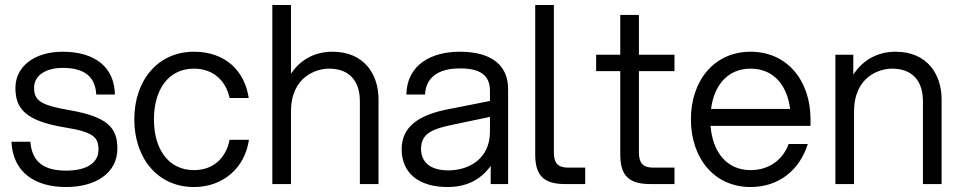

<svg xmlns="http://www.w3.org/2000/svg" viewBox="-20 -740 3868 772"><path d="M246 12C362 12 452 -42 452 -143C452 -227 411 -271 259 -297C145 -317 117 -335 117 -387C117 -439 168 -467 232 -467C309 -467 363 -440 367 -360H442C440 -469 363 -532 232 -532C121 -532 42 -475 42 -386C42 -304 82 -254 239 -228C358 -209 376 -187 376 -138C376 -83 325 -54 246 -54C158 -54 109 -87 102 -170H26C32 -47 120 12 246 12Z M760 12C878 12 965 -66 981 -178H903C889 -104 837 -56 760 -56C655 -56 599 -143 599 -260C599 -377 655 -464 760 -464C836 -464 888 -417 903 -346H980C964 -456 885 -532 760 -532C613 -532 520 -415 520 -260C520 -105 613 12 760 12Z M1075 0H1150V-291C1150 -434 1254 -464 1303 -464C1386 -464 1427 -413 1427 -333V0H1502V-341C1502 -439 1446 -532 1317 -532C1239 -532 1185 -495 1150 -444V-720H1075Z M1953 0H2023V-382C2023 -474 1961 -532 1829 -532C1719 -532 1617 -484 1614 -360H1689C1693 -443 1763 -465 1829 -465C1906 -465 1950 -441 1950 -375V-334L1783 -301C1664 -278 1595 -231 1595 -140C1595 -44 1664 12 1780 12C1845 12 1908 -10 1953 -73ZM1673 -142C1673 -203 1719 -221 1793 -237L1950 -270V-210C1950 -102 1866 -55 1783 -55C1706 -55 1673 -91 1673 -142Z M2132 -720V-119C2132 -41 2160 0 2251 0H2333V-66H2264C2222 -66 2207 -86 2207 -127V-720Z M2474 -680V-520H2377V-454H2474V-119C2474 -41 2502 0 2593 0H2692V-66H2606C2564 -66 2549 -86 2549 -127V-454H2692V-520H2549V-680Z M2998 12C3112 12 3196 -57 3228 -161H3151C3127 -96 3071 -56 2998 -56C2901 -56 2845 -130 2837 -234H3239V-260C3239 -415 3146 -532 2998 -532C2851 -532 2758 -415 2758 -260C2758 -105 2851 12 2998 12ZM2839 -302C2851 -397 2906 -464 2998 -464C3091 -464 3145 -397 3157 -302Z M3691 -333V0H3766V-341C3766 -439 3710 -532 3581 -532C3501 -532 3445 -492 3411 -440V-520H3339V0H3414V-291C3414 -434 3518 -464 3567 -464C3650 -464 3691 -413 3691 -333Z"/></svg>

Font: Aspekta 350
Style: Regular
Weight: 350
Designer: Ivo Dolenc
Version: Version 2.000